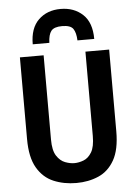

<svg xmlns="http://www.w3.org/2000/svg" viewBox="-62 -988 745 1048"><g transform="rotate(-5 310.5 -464.0)"><path d="M314 13Q245.5 13 189.2 -10.8Q133 -34.5 99.5 -91.8Q66 -149 66 -249V-697H196V-235Q196 -176 215.2 -146.2Q234.5 -116.5 261.5 -106.2Q288.5 -96 312 -96Q336.5 -96 362.8 -106Q389 -116 407 -145.8Q425 -175.5 425 -235V-697H555V-249Q555 -149 522.5 -91.8Q490 -34.5 435.2 -10.8Q380.5 13 314 13ZM142 -762Q142 -850.5 189 -895.8Q236 -941 310 -941Q383.5 -941 431.2 -896.5Q479 -852 479 -762H387Q385.5 -804 371 -825.5Q356.5 -847 310 -847Q266 -847 250.2 -826.8Q234.5 -806.5 233 -762Z"/></g></svg>

Font: Alatsi
Style: Regular
Weight: 400
Designer: Spyros Zevelakis, Eben Sorkin
Foundry: www.sorkintype.com
Version: Version 1.008; ttfautohint (v1.8.4.7-5d5b)